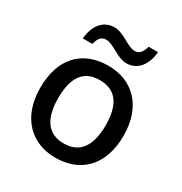

<svg xmlns="http://www.w3.org/2000/svg" viewBox="-174 -870 958 1010"><g transform="rotate(30 304.5 -365.5)"><path d="M116 -606H174C183 -644 199 -662 227 -662C272 -662 323 -607 379 -607C443 -607 487 -656 495 -741H438C428 -704 412 -685 385 -685C341 -685 290 -740 233 -740C168 -740 124 -692 116 -606ZM558 -270C558 -449 453 -549 306 -549C149 -549 52 -449 52 -270C52 -91 158 10 303 10C459 10 558 -91 558 -270ZM161 -270C161 -392 204 -461 304 -461C405 -461 449 -392 449 -270C449 -149 405 -77 305 -77C205 -77 161 -149 161 -270Z"/></g></svg>

Font: Noto Sans Bengali UI Medium
Style: Regular
Weight: 500
Designer: Jelle Bosma - Monotype Design Team
Foundry: Monotype Imaging Inc.
Version: Version 2.003